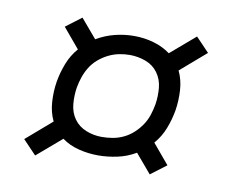

<svg xmlns="http://www.w3.org/2000/svg" viewBox="-58 -636 715 592"><g transform="rotate(10 300.0 -340.0)"><path d="M86 -116 44 -160 124 -229Q111 -256 109 -288.5Q107 -321 112 -352Q117 -381 128 -409.5Q139 -438 159 -461L107 -523L156 -560L206 -501Q233 -517 263 -524.5Q293 -532 323 -532Q355 -532 384.5 -523.5Q414 -515 437 -498L514 -564L556 -520L476 -451Q489 -424 491 -391.5Q493 -359 488 -328Q483 -299 472 -270.5Q461 -242 441 -219L493 -157L444 -120L394 -179Q367 -163 336.5 -156.5Q306 -150 277 -150Q246 -150 216 -157.5Q186 -165 163 -182ZM278 -208Q295 -208 312.5 -211Q330 -214 346.5 -222Q363 -230 376.5 -242.5Q390 -255 400 -270Q410 -285 415.5 -302Q421 -319 424 -336Q428 -362 425.5 -388Q423 -414 408.5 -434Q394 -454 370 -463Q346 -472 320 -472Q303 -472 286 -468.5Q269 -465 253 -457Q237 -449 223 -437Q209 -425 199.5 -409.5Q190 -394 184.5 -377.5Q179 -361 176 -344Q172 -318 174.5 -292Q177 -266 191 -246.5Q205 -227 228.5 -217.5Q252 -208 278 -208Z"/></g></svg>

Font: Iosevka Slab Light Extended
Style: Italic
Weight: 300
Width: 7
Italic angle: -9°
Monospace: yes
Designer: Belleve Invis
Foundry: Belleve Invis
Version: Version 11.1.0; ttfautohint (v1.8.3)